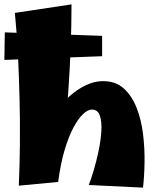

<svg xmlns="http://www.w3.org/2000/svg" viewBox="-28 -836 715 878"><path d="M-8 -562 -6 -688 439 -672V-579ZM238 -4 58 13Q62 -76 63 -176.5Q64 -277 61.5 -381Q59 -485 54 -586Q49 -687 40 -777L299 -816Q299 -628 284.5 -420Q270 -212 238 -4ZM626 22 378 10Q388 -15 400.5 -57Q413 -99 423 -146.5Q433 -194 435.5 -237Q438 -280 428.5 -307.5Q419 -335 392 -335Q374 -335 352 -314.5Q330 -294 308 -253Q286 -212 267.5 -150Q249 -88 238 -4L145 -141Q153 -188 173.5 -234.5Q194 -281 224 -322.5Q254 -364 290 -396Q326 -428 365 -446.5Q404 -465 443 -465Q501 -465 538 -431.5Q575 -398 596.5 -343.5Q618 -289 626 -224Q634 -159 633 -94.5Q632 -30 626 22Z"/></svg>

Font: Marhey
Style: Bold
Weight: 700
Designer: Nur Syamsi & Bustanul Arifin
Foundry: Namelatype
Version: Version 1.000